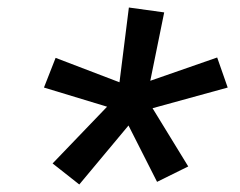

<svg xmlns="http://www.w3.org/2000/svg" viewBox="-20 -789 640 511"><path d="M191 -298 120 -354 265 -505 97 -556 128 -635 298 -570 323 -769 417 -756 380 -574 558 -636 586 -556 386 -501 481 -346 398 -305 322 -455Z"/></svg>

Font: Iosevka Curly Slab MdExObl
Style: Regular
Weight: 500
Width: 7
Italic angle: -9°
Monospace: yes
Designer: Belleve Invis
Foundry: Belleve Invis
Version: Version 11.1.0; ttfautohint (v1.8.3)